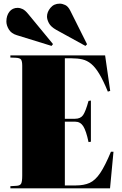

<svg xmlns="http://www.w3.org/2000/svg" viewBox="-20 -1034 668 1054"><path d="M37 0V-12L71 -14Q90 -15 96 -26Q102 -37 102 -70V-673Q102 -698 95.5 -707Q89 -716 66 -717L37 -718V-730H557L585 -535L572 -531Q547 -592 525 -628.5Q503 -665 480.5 -683.5Q458 -702 432 -708Q406 -714 373 -714H336V-382H392Q422 -382 436 -402Q450 -422 466 -480L479 -482V-256L466 -254Q453 -316 437 -341Q421 -366 393 -366H336V-16H396Q441 -16 472 -30Q503 -44 530 -84Q557 -124 589 -201H603L584 0ZM449 -782 289 -870Q259 -887 248.5 -907Q238 -927 238 -943Q238 -968 257 -991Q276 -1014 308 -1014Q322 -1014 338 -1006.5Q354 -999 366 -975L458 -791ZM263 -782 72 -841Q42 -850 28.5 -872.5Q15 -895 15 -916Q15 -948 31.5 -969.5Q48 -991 78 -991Q89 -991 103.5 -984.5Q118 -978 135 -957L271 -792Z"/></svg>

Font: Literata 72pt Black
Style: Regular
Weight: 900
Designer: Latin by Veronika Burian and Jose Scaglione. Greek by Irene Vlachou. Cyrillic by Vera Evstafieva.
Foundry: TypeTogether
Version: Version 3.002